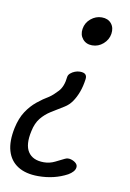

<svg xmlns="http://www.w3.org/2000/svg" viewBox="-93 -560 534 788"><g transform="rotate(10 174.0 -166.5)"><path d="M217 -275Q234 -275 240.5 -268Q247 -261 245 -248Q241 -218 232 -194Q223 -170 210.5 -152Q198 -134 180 -123Q152 -106 128 -91Q104 -76 87 -55Q70 -34 63 0Q50 58 69.5 87.5Q89 117 135 117Q159 117 180.5 106.5Q202 96 218 88Q230 82 243.5 86Q257 90 265 98Q272 105 271 114.5Q270 124 262.5 132.5Q255 141 243 148Q189 177 122 177Q70 177 37 156Q4 135 -7.5 95.5Q-19 56 -7 -1Q2 -43 20.5 -71Q39 -99 63 -118.5Q87 -138 111 -152Q126 -162 145.5 -183Q165 -204 169 -244Q170 -253 178 -260Q186 -267 196.5 -271Q207 -275 217 -275ZM267 -510Q293 -510 307 -493Q321 -476 317 -450Q313 -425 293 -407.5Q273 -390 247 -390Q222 -390 207.5 -407.5Q193 -425 197 -450Q201 -476 221.5 -493Q242 -510 267 -510Z"/></g></svg>

Font: Winky Sans Light
Style: Italic
Weight: 300
Italic angle: -8.97852°
Designer: Simon Atzbach
Foundry: typofactur
Version: Version 1.205